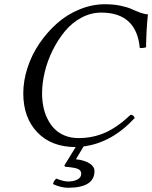

<svg xmlns="http://www.w3.org/2000/svg" viewBox="-20 -678 712 898"><path d="M280.8 96.2 334 9.8Q220.7 9.8 154.8 -58.8Q88.9 -127.4 88.9 -241.2Q88.9 -299.8 108.4 -360.4Q127.9 -420.9 163.8 -473.9Q199.7 -526.9 246.3 -568.4Q293 -609.9 351.8 -634Q410.6 -658.2 471.2 -658.2Q511.2 -658.2 544.4 -651.1Q577.6 -644 595.7 -635.5Q613.8 -627 634.3 -619.4Q654.8 -611.8 671.9 -610.8Q664.6 -545.4 663.1 -457Q653.8 -453.1 633.8 -453.1Q618.7 -619.1 453.1 -619.1Q404.8 -619.1 360.1 -595Q315.4 -570.8 283 -531.2Q250.5 -491.7 226.1 -442.4Q201.7 -393.1 189.2 -340.8Q176.8 -288.6 176.8 -241.2Q176.8 -208.5 182.9 -178.5Q189 -148.4 202.4 -121.6Q215.8 -94.7 235.4 -75Q254.9 -55.2 283.4 -43.7Q312 -32.2 347.2 -32.2Q414.6 -32.2 471.9 -57.6Q529.3 -83 590.8 -141.1Q605 -141.1 609.9 -126Q503.4 -10.3 371.1 6.8L335 66.9Q375.5 71.3 398.7 86.2Q421.9 101.1 421.9 122.1Q421.9 200.2 297.9 200.2Q266.1 200.2 228 183.1Q230.5 168.5 243.2 157.2Q277.8 170.9 297.9 170.9Q324.2 170.9 342 161.6Q359.9 152.3 359.9 134.8Q359.9 118.2 343.3 111.6Q326.7 105 285.2 102.1Z"/></svg>

Font: Common Serif
Style: Italic
Weight: 400
Italic angle: -12°
Designer: Philipp H. Poll, Khaled Hosny
Foundry: Stefan Peev, Context Ltd.
Version: Version 1.026